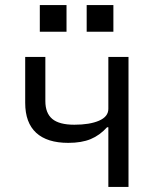

<svg xmlns="http://www.w3.org/2000/svg" viewBox="-20 -742 640 762"><path d="M410 -237H405Q376 -205 340 -190Q304 -175 251 -175Q167 -175 123.5 -215Q80 -255 80 -334V-516H160V-341Q160 -293 187.5 -270Q215 -247 275 -247Q336 -247 373 -263Q410 -279 410 -310V-516H490V0H410ZM430 -722V-616H324V-722ZM244 -722V-616H138V-722Z"/></svg>

Font: iA Writer Mono V
Style: Regular
Weight: 400
Designer: Mike Abbink, Paul van der Laan, Pieter van Rosmalen
Foundry: Bold Monday
Version: Version 2.000